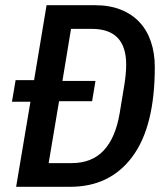

<svg xmlns="http://www.w3.org/2000/svg" viewBox="-20 -718 640 738"><path d="M97 -327H26L40 -410H111L159 -698H345Q401 -698 444 -681Q487 -664 516 -633Q545 -602 560 -558Q575 -514 575 -460Q575 -232 489 -116Q403 0 250 0H42ZM255 -91Q333 -91 378.5 -139.5Q424 -188 440 -283L458 -392Q461 -410 463 -431Q465 -452 465 -470Q465 -607 333 -607H253L220 -407H347L334 -329H207L167 -91Z"/></svg>

Font: IBM Plex Mono Medm
Style: Italic
Weight: 500
Italic angle: -9°
Monospace: yes
Designer: Mike Abbink, Paul van der Laan, Pieter van Rosmalen
Foundry: Bold Monday
Version: Version 2.3